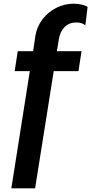

<svg xmlns="http://www.w3.org/2000/svg" viewBox="-20 -780 519 1050"><path d="M397 -657.2Q358.9 -657.2 333.7 -632.6Q308.6 -607.9 301.8 -564.9L291 -500H425.8L409.2 -391.1H273.9L171.9 250H42L143.1 -391.1H60.1L77.1 -500H161.1L173.8 -585Q181.6 -634.3 212.4 -674.6Q243.2 -714.8 288.1 -737.3Q333 -759.8 382.8 -759.8Q407.2 -759.8 428.7 -754.4Q450.2 -749 459 -742.2L446.8 -641.1Q429.2 -657.2 397 -657.2Z"/></svg>

Font: Oakes Grotesk Bold
Style: Regular
Weight: 700
Designer: Samuel Oakes
Foundry: Samuel Oakes
Version: Version 1.000;PS 001.000;hotconv 1.0.88;makeotf.lib2.5.64775